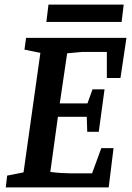

<svg xmlns="http://www.w3.org/2000/svg" viewBox="-20 -812 570 832"><path d="M5 0 11 -51 82 -65 155 -583 86 -597 93 -648H528L502 -474H443V-587H336L271 -581L239 -364H359L381 -425H433L408 -241H358L356 -306H231L198 -67Q220 -64 242.5 -62.5Q265 -61 282 -61H379L419 -170H472L451 0ZM181 -717 190 -792H516L507 -717Z"/></svg>

Font: Faustina SemiBold
Style: Italic
Weight: 600
Italic angle: -8°
Designer: Alfonso Garcia
Foundry: http://www.omnibus-type.com
Version: Version 1.200